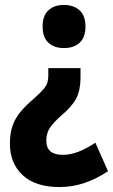

<svg xmlns="http://www.w3.org/2000/svg" viewBox="-20 -572 456 775"><path d="M305 -258Q305 -209 288 -175.5Q271 -142 230 -108Q197 -79 182 -57Q167 -35 167 -4Q167 53 233 53Q264 53 296.5 40.5Q329 28 365 4L416 119Q370 150 321 166.5Q272 183 220 183Q123 183 71.5 135Q20 87 20 8Q20 -35 31 -65.5Q42 -96 64 -122Q86 -148 119 -176Q144 -198 156 -212.5Q168 -227 171.5 -239.5Q175 -252 175 -269V-297H305ZM325 -465Q325 -421 301.5 -399.5Q278 -378 238 -378Q199 -378 175.5 -399.5Q152 -421 152 -465Q152 -509 175.5 -530.5Q199 -552 238 -552Q277 -552 301 -530.5Q325 -509 325 -465Z"/></svg>

Font: Noto Sans Kannada Condensed ExtraBold
Style: Regular
Weight: 800
Width: 3
Designer: Jelle Bosma - Monotype Design Team
Foundry: Monotype Imaging Inc.
Version: Version 2.005; ttfautohint (v1.8.4.7-5d5b)